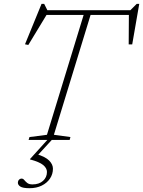

<svg xmlns="http://www.w3.org/2000/svg" viewBox="-20 -736 752 1010"><path d="M680.5 -657.5H194.5L229 -664.5L129 -499.5L111.5 -503L198.5 -715.5H212.5L232 -676.5L210.5 -682.5H683.5L660 -676.5L699 -715.5H712.5L675.5 -502.5H657L658 -664.5ZM425.5 -675.5H462L263.5 -27L350.5 -15L346.5 0H130.5L135 -15L227 -27ZM135 254Q100.5 254 87.2 245.5Q74 237 74 225Q74 216 79.8 209.8Q85.5 203.5 94 203.5Q101.5 203.5 107.8 211.2Q114 219 123.5 226.5Q133 234 151 234Q185.5 234 206.2 215.5Q227 197 227 168.5Q227 148.5 207 132Q187 115.5 137.5 102.5L138 100.5L229 0H252.5L175 84.5L170.5 74Q219 88.5 238.8 108.8Q258.5 129 258.5 151.5Q258.5 180 243 203.2Q227.5 226.5 199.8 240.2Q172 254 135 254Z"/></svg>

Font: Newsreader ExtraLight
Style: Italic
Weight: 250
Italic angle: -17°
Designer: Hugues Gentile
Foundry: Production Type
Version: Version 1.003